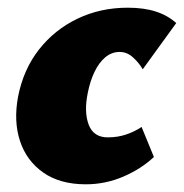

<svg xmlns="http://www.w3.org/2000/svg" viewBox="-20 -463 478 499"><path d="M203 16Q136 16 92.5 -14.5Q49 -45 32 -96.5Q15 -148 27 -212Q41 -283 81.5 -334.5Q122 -386 181.5 -414.5Q241 -443 312 -443Q354 -443 385 -433Q416 -423 438 -403L351 -283Q341 -300 325.5 -314Q310 -328 291 -328Q270 -328 253.5 -314Q237 -300 225.5 -276Q214 -252 208 -221Q198 -172 210.5 -139Q223 -106 260 -106Q286 -106 308 -113.5Q330 -121 348 -133L380 -55Q347 -24 300.5 -4Q254 16 203 16Z"/></svg>

Font: Ysabeau Black
Style: Italic
Weight: 900
Italic angle: -12°
Version: Version 2.000;gftools[0.9.27.dev2+g8671c4b]